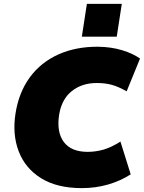

<svg xmlns="http://www.w3.org/2000/svg" viewBox="-20 -958 742 990"><path d="M402 12Q274 12 192 -39Q110 -90 76.5 -177.5Q43 -265 60 -373Q77 -482 134 -559.5Q191 -637 281.5 -677.5Q372 -718 487 -717Q554 -716 610 -699Q666 -682 702 -656L633 -487Q593 -510 558.5 -520Q524 -530 479 -530Q403 -530 350.5 -488.5Q298 -447 285 -367Q271 -277 309 -226Q347 -175 432 -175Q473 -175 513.5 -186.5Q554 -198 601 -228L654 -59Q601 -25 537 -6.5Q473 12 402 12ZM402 -769 428 -938H608L582 -769Z"/></svg>

Font: Mulish ExtraBlack
Style: Italic
Weight: 1000
Italic angle: -9°
Designer: Vernon Adams
Foundry: Vernon Adams
Version: Version 3.603; ttfautohint (v1.8.3)